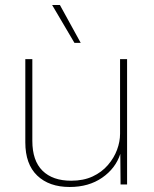

<svg xmlns="http://www.w3.org/2000/svg" viewBox="-20 -736 614 766"><path d="M258 10Q176 10 128.5 -35.5Q81 -81 81 -168V-500H109V-174Q109 -95 149.5 -55Q190 -15 264 -15Q313 -15 349.5 -32Q386 -49 410.5 -77.5Q435 -106 447 -138.5Q459 -171 459 -202V-500H487V0H461L460 -122Q441 -64 387.5 -27Q334 10 258 10ZM219 -716 302 -565H277L188 -716Z"/></svg>

Font: Work Sans ExtraLight
Style: Regular
Weight: 200
Designer: Wei Huang
Foundry: Wei Huang
Version: Version 2.010; ttfautohint (v1.8.3)